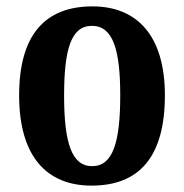

<svg xmlns="http://www.w3.org/2000/svg" viewBox="-20 -569 577 602"><path d="M267 13C418 13 497 -79 497 -270C497 -457 410 -549 270 -549C119 -549 40 -457 40 -270C40 -79 126 13 267 13ZM269 -48C204 -48 181 -123 181 -270C181 -414 203 -488 268 -488C334 -488 357 -414 357 -270C357 -123 334 -48 269 -48Z"/></svg>

Font: Noto Serif Georgian Condensed Bold
Style: Regular
Weight: 700
Width: 3
Designer: Monotype Design Team, Akaki Razmadze
Foundry: Google LLC
Version: Version 2.003